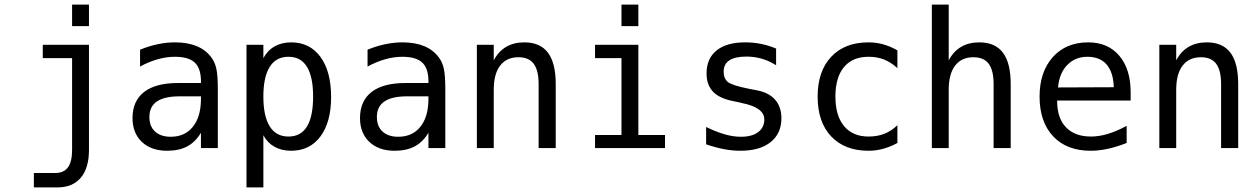

<svg xmlns="http://www.w3.org/2000/svg" viewBox="-20 -651 5540 844"><path d="M296.9 7.8V-395.5H168V-454.1H371.1V7.8Q371.1 87.9 335 130.4Q298.8 172.9 232.4 172.9H128.9V109.4H223.6Q260.7 109.4 278.8 84.5Q296.9 59.6 296.9 7.8ZM296.9 -630.9H371.1V-536.1H296.9Z M768.6 -227.5Q703.1 -227.5 669.9 -205.1Q636.7 -182.6 636.7 -136.7Q636.7 -95.7 661.6 -72.8Q686.5 -49.8 730.5 -49.8Q792 -49.8 827.1 -92.8Q862.3 -135.7 863.3 -211.9V-227.5ZM937.5 -258.8V0H863.3V-67.4Q838.9 -26.4 802.7 -7.3Q766.6 11.7 714.8 11.7Q644.5 11.7 603.5 -27.3Q562.5 -66.4 562.5 -131.8Q562.5 -207 613.3 -246.6Q664.1 -286.1 762.7 -286.1H863.3V-297.9Q862.3 -352.5 835 -377Q807.6 -401.4 749 -401.4Q710.9 -401.4 671.9 -390.1Q632.8 -378.9 595.7 -358.4V-432.6Q636.7 -449.2 674.8 -457Q712.9 -464.8 749 -464.8Q804.7 -464.8 844.7 -448.2Q884.8 -431.6 909.2 -398.4Q924.8 -377.9 931.2 -348.1Q937.5 -318.4 937.5 -258.8Z M1137.7 -56.6V172.9H1063.5V-454.1H1137.7V-395.5Q1156.2 -429.7 1187.5 -447.3Q1218.8 -464.8 1259.8 -464.8Q1341.8 -464.8 1388.7 -400.9Q1435.5 -336.9 1435.5 -224.6Q1435.5 -114.3 1388.7 -51.3Q1341.8 11.7 1259.8 11.7Q1217.8 11.7 1186.5 -5.9Q1155.3 -23.4 1137.7 -56.6ZM1356.4 -226.6Q1356.4 -312.5 1329.6 -356.9Q1302.7 -401.4 1248 -401.4Q1193.4 -401.4 1165.5 -356.9Q1137.7 -312.5 1137.7 -226.6Q1137.7 -140.6 1165.5 -95.7Q1193.4 -50.8 1248 -50.8Q1302.7 -50.8 1329.6 -95.2Q1356.4 -139.6 1356.4 -226.6Z M1768.6 -227.5Q1703.1 -227.5 1669.9 -205.1Q1636.7 -182.6 1636.7 -136.7Q1636.7 -95.7 1661.6 -72.8Q1686.5 -49.8 1730.5 -49.8Q1792 -49.8 1827.1 -92.8Q1862.3 -135.7 1863.3 -211.9V-227.5ZM1937.5 -258.8V0H1863.3V-67.4Q1838.9 -26.4 1802.7 -7.3Q1766.6 11.7 1714.8 11.7Q1644.5 11.7 1603.5 -27.3Q1562.5 -66.4 1562.5 -131.8Q1562.5 -207 1613.3 -246.6Q1664.1 -286.1 1762.7 -286.1H1863.3V-297.9Q1862.3 -352.5 1835 -377Q1807.6 -401.4 1749 -401.4Q1710.9 -401.4 1671.9 -390.1Q1632.8 -378.9 1595.7 -358.4V-432.6Q1636.7 -449.2 1674.8 -457Q1712.9 -464.8 1749 -464.8Q1804.7 -464.8 1844.7 -448.2Q1884.8 -431.6 1909.2 -398.4Q1924.8 -377.9 1931.2 -348.1Q1937.5 -318.4 1937.5 -258.8Z M2422.9 -281.2V0H2347.7V-281.2Q2347.7 -341.8 2326.2 -370.6Q2304.7 -399.4 2258.8 -399.4Q2207 -399.4 2178.7 -362.8Q2150.4 -326.2 2150.4 -255.9V0H2076.2V-454.1H2150.4V-385.7Q2170.9 -424.8 2204.6 -444.8Q2238.3 -464.8 2285.2 -464.8Q2354.5 -464.8 2388.7 -419.4Q2422.9 -374 2422.9 -281.2Z M2711.9 -630.9H2786.1V-536.1H2711.9ZM2595.7 -454.1H2786.1V-57.6H2903.3V0H2595.7V-57.6H2711.9V-395.5H2595.7Z M3391.6 -437.5V-364.3Q3360.4 -383.8 3328.1 -393.1Q3295.9 -402.3 3261.7 -402.3Q3210.9 -402.3 3186 -385.7Q3161.1 -369.1 3161.1 -335.9Q3161.1 -305.7 3179.7 -290.5Q3198.2 -275.4 3272.5 -260.7L3302.7 -254.9Q3358.4 -245.1 3386.7 -213.4Q3415 -181.6 3415 -130.9Q3415 -64.5 3367.7 -26.4Q3320.3 11.7 3234.4 11.7Q3200.2 11.7 3163.6 4.9Q3127 -2 3084 -16.6V-92.8Q3126 -72.3 3164.1 -61Q3202.1 -49.8 3236.3 -49.8Q3286.1 -49.8 3313 -70.3Q3339.8 -90.8 3339.8 -126Q3339.8 -178.7 3240.2 -198.2L3237.3 -199.2L3210 -205.1Q3144.5 -216.8 3115.2 -247.1Q3085.9 -277.3 3085.9 -328.1Q3085.9 -393.6 3129.9 -429.2Q3173.8 -464.8 3255.9 -464.8Q3292 -464.8 3325.7 -458Q3359.4 -451.2 3391.6 -437.5Z M3924.8 -22.5Q3894.5 -5.9 3862.8 2.9Q3831.1 11.7 3797.9 11.7Q3693.4 11.7 3633.8 -51.3Q3574.2 -114.3 3574.2 -226.6Q3574.2 -337.9 3633.8 -401.4Q3693.4 -464.8 3797.9 -464.8Q3831.1 -464.8 3862.3 -456.1Q3893.6 -447.3 3924.8 -429.7V-351.6Q3895.5 -377.9 3865.7 -389.6Q3835.9 -401.4 3797.9 -401.4Q3727.5 -401.4 3689.9 -356Q3652.3 -310.5 3652.3 -226.6Q3652.3 -142.6 3690.4 -96.7Q3728.5 -50.8 3797.9 -50.8Q3836.9 -50.8 3867.7 -63Q3898.4 -75.2 3924.8 -100.6Z M4422.9 -281.2V0H4347.7V-281.2Q4347.7 -341.8 4326.2 -370.6Q4304.7 -399.4 4258.8 -399.4Q4207 -399.4 4178.7 -362.8Q4150.4 -326.2 4150.4 -255.9V0H4076.2V-630.9H4150.4V-385.7Q4170.9 -424.8 4204.6 -444.8Q4238.3 -464.8 4285.2 -464.8Q4354.5 -464.8 4388.7 -419.4Q4422.9 -374 4422.9 -281.2Z M4950.2 -245.1V-209H4627V-207Q4627 -131.8 4666 -91.3Q4705.1 -50.8 4775.4 -50.8Q4811.5 -50.8 4850.1 -62.5Q4888.7 -74.2 4932.6 -97.7V-22.5Q4890.6 -5.9 4851.1 2.9Q4811.5 11.7 4774.4 11.7Q4668.9 11.7 4609.4 -51.8Q4549.8 -115.2 4549.8 -226.6Q4549.8 -335 4607.9 -399.9Q4666 -464.8 4763.7 -464.8Q4850.6 -464.8 4900.4 -405.8Q4950.2 -346.7 4950.2 -245.1ZM4876 -267.6Q4874 -333 4844.7 -367.2Q4815.4 -401.4 4759.8 -401.4Q4707 -401.4 4671.9 -365.7Q4636.7 -330.1 4630.9 -266.6Z M5422.9 -281.2V0H5347.7V-281.2Q5347.7 -341.8 5326.2 -370.6Q5304.7 -399.4 5258.8 -399.4Q5207 -399.4 5178.7 -362.8Q5150.4 -326.2 5150.4 -255.9V0H5076.2V-454.1H5150.4V-385.7Q5170.9 -424.8 5204.6 -444.8Q5238.3 -464.8 5285.2 -464.8Q5354.5 -464.8 5388.7 -419.4Q5422.9 -374 5422.9 -281.2Z"/></svg>

Font: BabelStone Flags
Style: Regular
Weight: 400
Designer: Andrew West
Foundry: BabelStone
Version: Version 4.12